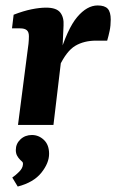

<svg xmlns="http://www.w3.org/2000/svg" viewBox="-20 -458 426 704"><path d="M46 0 81 -271Q83 -282 84.5 -297.5Q86 -313 86 -325Q86 -341 78 -347.5Q70 -354 54 -354H24L30 -404Q66 -418 96 -424Q126 -430 149 -430Q187 -430 201 -412Q215 -394 213 -364L209 -277L176 0ZM195 -247Q227 -353 263 -395.5Q299 -438 338 -438Q364 -438 375 -426Q386 -414 386 -386Q386 -364 382 -345Q378 -326 373 -309H333Q288 -309 256 -290Q224 -271 197 -214ZM45 226 25 193Q37 185 50 172Q63 159 64 146Q65 138 61.5 135Q58 132 54 128Q47 121 42.5 112.5Q38 104 38 92Q38 69 55 53Q72 37 97 37Q122 37 141 55Q160 73 160 106Q160 140 131.5 175.5Q103 211 45 226Z"/></svg>

Font: Yrsa
Style: Italic
Weight: 400
Italic angle: -7.10001°
Designer: Anna Giedrys (Yrsa+Rasa design), David Brezina (Yrsa art-direction, Rasa art-direction, design)
Foundry: Rosetta Type Foundry
Version: Version 2.004